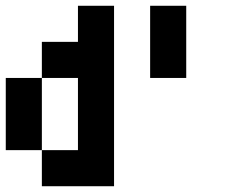

<svg xmlns="http://www.w3.org/2000/svg" viewBox="-20 -645 790 665"><path d="M625 -375H500V-625H625ZM125 0V-125H0V-375H125V-125H250V-375H125V-500H250V-625H375V0Z"/></svg>

Font: Tiny5
Style: Regular
Weight: 400
Designer: Stefan Schmidt
Foundry: Made with Bits'n'Picas by Kreative Software
Version: Version 1.002; ttfautohint (v1.8.4.7-5d5b)